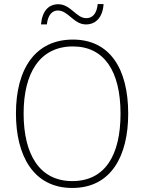

<svg xmlns="http://www.w3.org/2000/svg" viewBox="-20 -921 715 951"><path d="M183 -800H212C218 -852 242 -869 267 -869C318 -869 345 -800 406 -800C454 -800 489 -835 493 -901H464C459 -849 435 -831 407 -831C358 -831 330 -900 269 -900C221 -900 189 -867 183 -800ZM615 -358C615 -582 523 -725 341 -725C158 -725 59 -584 59 -359C59 -152 144 10 338 10C531 10 615 -149 615 -358ZM97 -359C97 -559 177 -691 341 -691C495 -691 577 -570 577 -358C577 -153 501 -24 338 -24C176 -24 97 -156 97 -359Z"/></svg>

Font: Noto Sans Bengali SemiCondensed ExtraLight
Style: Regular
Weight: 200
Width: 4
Designer: Joana Ranito - Universal Thirst; Jelle Bosma - Monotype Design Team
Foundry: Universal Thirst ehf.
Version: Version 3.000